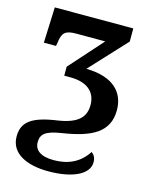

<svg xmlns="http://www.w3.org/2000/svg" viewBox="-116 -614 744 931"><g transform="rotate(15 256.0 -148.0)"><path d="M216 240C340 240 418 201 418 141C418 118 409 104 396 95C358 154 301 181 228 181C162 181 131 156 131 117C131 77 150 57 232 44C376 22 462 -20 462 -132C462 -222 402 -286 267 -288L436 -470V-536H42L35 -357H96L99 -373C105 -425 120 -440 175 -440H321L172 -273V-228H202C302 -228 332 -175 332 -124C332 -67 303 -26 198 -10C71 8 25 43 25 116C25 202 110 240 216 240Z"/></g></svg>

Font: Noto Serif Semi
Style: Regular
Weight: 600
Designer: Monotype Design Team
Foundry: Monotype Imaging Inc.
Version: Version 1.002